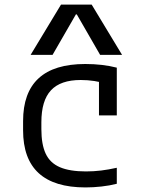

<svg xmlns="http://www.w3.org/2000/svg" viewBox="-20 -810 640 840"><path d="M354 10Q81 10 81 -240V-280Q81 -530 353 -530Q429 -530 491 -514V-305H413V-501L447 -443Q422 -451 393 -455.5Q364 -460 333 -460Q245 -460 203 -415Q161 -370 161 -275V-245Q161 -178 180 -137.5Q199 -97 242 -78.5Q285 -60 356 -60Q390 -60 422.5 -64Q455 -68 491 -76V-6Q460 2 424 6Q388 10 354 10ZM114 -570 247 -790H381L514 -570H418L316 -747H312L210 -570Z"/></svg>

Font: M PLUS Code Latin Expanded
Style: Regular
Weight: 400
Width: 7
Designer: Coji Morishita
Foundry: UNDERFOREST DESIGN
Version: Version 1.002; ttfautohint (v1.8.3)